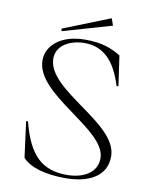

<svg xmlns="http://www.w3.org/2000/svg" viewBox="-94 -918 793 1002"><g transform="rotate(10 303.0 -417.0)"><path d="M321 15C442 15 538 -30 538 -138C538 -315 153 -420 152 -589C152 -662 226 -696 297 -697C395 -698 461 -639 502 -505H512L489 -665C438 -695 390 -715 300 -715C176 -715 98 -653 98 -570C98 -388 485 -272 485 -119C485 -40 411 -3 326 -3C191 -3 122 -75 79 -243H69L94 -53C134 -7 220 15 321 15ZM429 -812 416 -849 167 -750 170 -737Z"/></g></svg>

Font: Sprat Light
Style: Regular
Weight: 300
Designer: Ethan Nakache
Foundry: Collletttivo
Version: Version 2.000;Glyphs 3.2 (3217)